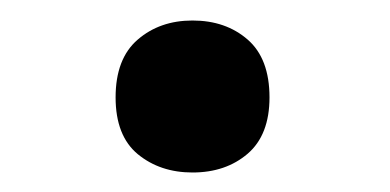

<svg xmlns="http://www.w3.org/2000/svg" viewBox="-20 -168 388 191"><path d="M171.5 3.6Q139.3 3.6 117.1 -14.6Q95 -32.9 95 -71.1Q95 -109.7 117 -128.6Q139 -147.6 171.5 -147.6Q204.6 -147.6 226.4 -128.6Q248.1 -109.7 248.1 -71.1Q248.1 -33.8 226.4 -15.1Q204.6 3.6 171.5 3.6Z"/></svg>

Font: Comme
Style: Regular
Weight: 400
Designer: Vernon Adams
Foundry: Vernon Adams
Version: Version 1.000;gftools[0.9.27]